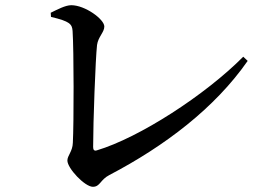

<svg xmlns="http://www.w3.org/2000/svg" viewBox="-20 -717 1040 738"><path d="M337 1C365 1 365 -26 400 -44C614 -156 806 -302 932 -483L915 -499C769 -352 516 -188 352 -139C342 -136 338 -141 338 -152C338 -247 347 -491 353 -544C357 -575 381 -593 381 -615C381 -643 307 -697 254 -697C231 -697 200 -680 175 -668L176 -652C249 -635 257 -624 259 -598C264 -523 264 -244 260 -168C259 -135 239 -119 239 -100C239 -70 306 1 337 1Z"/></svg>

Font: GenKiMin2 TW SB
Style: Regular
Weight: 600
Version: Version 2.100;PS 2.1;hotconv 16.6.51;makeotf.lib2.5.65220 DE